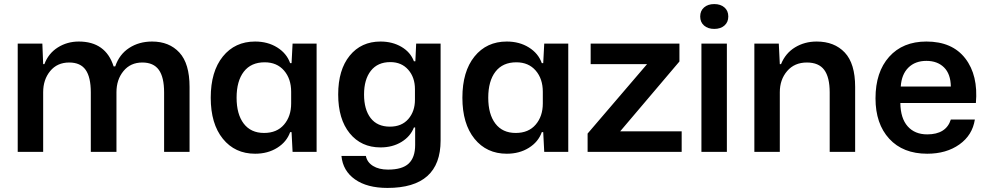

<svg xmlns="http://www.w3.org/2000/svg" viewBox="-20 -746 4848 943"><path d="M67 0V-532H188L192 -431H198Q218 -484 264 -513Q310 -542 367 -542Q499 -542 538 -420H546Q566 -479 614.5 -510.5Q663 -542 727 -542Q811 -542 861 -488Q911 -434 911 -319V0H786V-292Q786 -367 760 -403Q734 -439 679 -439Q621 -439 586.5 -397Q552 -355 552 -293V0H426V-292Q426 -367 400.5 -403Q375 -439 320 -439Q261 -439 226.5 -397Q192 -355 192 -293V0Z M1233 9Q1134 9 1074.5 -64.5Q1015 -138 1015 -266Q1015 -395 1074.5 -468.5Q1134 -542 1233 -542Q1295 -542 1341.5 -513Q1388 -484 1405 -436H1412L1417 -532H1535V0H1417L1412 -97H1405Q1388 -49 1341.5 -20Q1295 9 1233 9ZM1277 -93Q1340 -93 1375 -134Q1410 -175 1410 -238V-295Q1410 -359 1375 -399.5Q1340 -440 1280 -440Q1213 -440 1177.5 -394Q1142 -348 1142 -266Q1142 -185 1177 -139Q1212 -93 1277 -93Z M1883 177Q1783 177 1723.5 135Q1664 93 1657 20H1777Q1783 51 1812 69Q1841 87 1886 87Q1956 87 1987.5 57Q2019 27 2019 -34V-120H2013Q1996 -76 1952 -49Q1908 -22 1849 -22Q1754 -22 1697.5 -91.5Q1641 -161 1641 -282Q1641 -403 1697.5 -472.5Q1754 -542 1849 -542Q1907 -542 1951.5 -516Q1996 -490 2013 -445H2020L2024 -532H2144V-56Q2144 177 1883 177ZM1895 -124Q1953 -124 1985.5 -161.5Q2018 -199 2018 -256V-308Q2018 -366 1985 -403.5Q1952 -441 1897 -441Q1835 -441 1801.5 -398.5Q1768 -356 1768 -282Q1768 -208 1800.5 -166Q1833 -124 1895 -124Z M2469 9Q2370 9 2310.5 -64.5Q2251 -138 2251 -266Q2251 -395 2310.5 -468.5Q2370 -542 2469 -542Q2531 -542 2577.5 -513Q2624 -484 2641 -436H2648L2653 -532H2771V0H2653L2648 -97H2641Q2624 -49 2577.5 -20Q2531 9 2469 9ZM2513 -93Q2576 -93 2611 -134Q2646 -175 2646 -238V-295Q2646 -359 2611 -399.5Q2576 -440 2516 -440Q2449 -440 2413.5 -394Q2378 -348 2378 -266Q2378 -185 2413 -139Q2448 -93 2513 -93Z M2866 0V-90L3158 -431H2881V-532H3317V-444L3026 -101H3328V0Z M3425 0V-532H3550V0ZM3538 -620.5Q3519 -604 3488 -604Q3457 -604 3438 -620.5Q3419 -637 3419 -665Q3419 -693 3438 -709.5Q3457 -726 3488 -726Q3519 -726 3538 -709.5Q3557 -693 3557 -665Q3557 -637 3538 -620.5Z M3685 0V-532H3805L3810 -431H3816Q3838 -485 3885 -513.5Q3932 -542 3991 -542Q4078 -542 4129 -488Q4180 -434 4180 -319V0H4055V-292Q4055 -367 4028 -403Q4001 -439 3943 -439Q3882 -439 3846 -397Q3810 -355 3810 -293V0Z M4534 9Q4415 9 4347.5 -64.5Q4280 -138 4280 -263Q4280 -392 4347 -467Q4414 -542 4530 -542Q4657 -542 4721 -459Q4785 -376 4773 -240H4402Q4403 -165 4438 -125.5Q4473 -86 4534 -86Q4627 -86 4650 -159H4768Q4756 -82 4692 -36.5Q4628 9 4534 9ZM4404 -321H4650Q4649 -383 4616.5 -415Q4584 -447 4530 -447Q4475 -447 4441.5 -414Q4408 -381 4404 -321Z"/></svg>

Font: Mona Sans SemiBold
Style: Regular
Weight: 600
Designer: Deni Anggara
Foundry: GitHub
Version: Version 2.000;Glyphs 3.2.3 (3260)